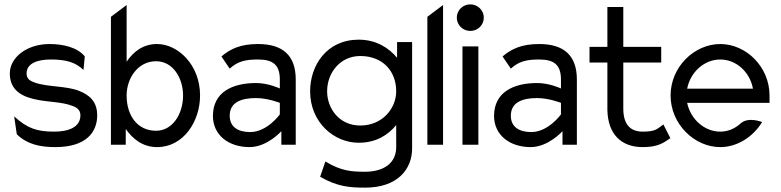

<svg xmlns="http://www.w3.org/2000/svg" viewBox="-20 -664 3584 881"><path d="M25 -327C25 -245 88 -218 152 -206C201 -196 264 -196 307 -180C329 -173 349 -162 349 -135C349 -80 294 -60 229 -60C149 -60 105 -75 45 -130L57 -48C106 0 168 11 234 11C375 11 426 -57 426 -135C426 -199 389 -229 343 -247C283 -271 195 -264 137 -286C118 -293 102 -302 102 -327C102 -375 155 -391 213 -391C286 -391 328 -377 363 -343L369 -405C336 -447 268 -462 208 -462C101 -462 25 -399 25 -327Z M489 0H557V-72C589 -27 634 11 701 11C822 11 898 -107 898 -226C898 -368 795 -462 701 -462C635 -462 592 -426 561 -381V-641L489 -587ZM561 -226C561 -304 612 -383 696 -383C775 -383 820 -304 820 -226C820 -141 772 -64 696 -64C611 -64 561 -133 561 -226Z M957 -132C957 -45 1028 11 1125 11C1206 11 1271 -62 1271 -62V0H1337V-299C1337 -410 1277 -462 1164 -462C1084 -462 1037 -440 996 -405L1034 -349C1070 -382 1105 -391 1164 -391C1233 -391 1264 -366 1264 -299V-258C1264 -258 1212 -283 1155 -283C1046 -283 957 -241 957 -132ZM1034 -133C1034 -197 1091 -214 1155 -214C1209 -214 1264 -192 1264 -192V-139C1264 -139 1206 -58 1128 -58C1073 -58 1034 -81 1034 -133Z M1403 -245C1403 -103 1512 -9 1626 -9C1706 -9 1761 -45 1798 -90V11C1798 83 1743 124 1655 124C1597 124 1547 122 1473 77L1449 147C1528 193 1587 197 1655 197C1806 197 1871 111 1871 17V-471H1802V-399C1764 -444 1707 -482 1626 -482C1479 -482 1403 -364 1403 -245ZM1481 -245C1481 -330 1541 -407 1633 -407C1736 -407 1798 -338 1798 -245C1798 -167 1735 -88 1633 -88C1536 -88 1481 -167 1481 -245Z M1941 0H2013V-641L1941 -587Z M2076 -583C2076 -549 2104 -522 2138 -522C2172 -522 2200 -549 2200 -583C2200 -617 2172 -644 2138 -644C2104 -644 2076 -617 2076 -583ZM2102 0H2175V-451H2102Z M2247 -132C2247 -45 2318 11 2415 11C2496 11 2561 -62 2561 -62V0H2627V-299C2627 -410 2567 -462 2454 -462C2374 -462 2327 -440 2286 -405L2324 -349C2360 -382 2395 -391 2454 -391C2523 -391 2554 -366 2554 -299V-258C2554 -258 2502 -283 2445 -283C2336 -283 2247 -241 2247 -132ZM2324 -133C2324 -197 2381 -214 2445 -214C2499 -214 2554 -192 2554 -192V-139C2554 -139 2496 -58 2418 -58C2363 -58 2324 -81 2324 -133Z M2685 -377H2767V-160C2769 -50 2829 11 2929 11C2997 11 3023 -7 3056 -30L3024 -93C2995 -72 2988 -60 2929 -60C2868 -60 2840 -98 2840 -166V-377H3014V-449H2840V-632H2767V-449H2685Z M3057 -226C3057 -95 3166 11 3285 11C3362 11 3435 -35 3477 -104C3477 -104 3415 -129 3380 -99C3354 -75 3322 -60 3285 -60C3213 -60 3149 -116 3133 -192H3511V-226C3511 -357 3404 -462 3285 -462C3166 -462 3057 -357 3057 -226ZM3133 -257C3148 -334 3212 -391 3285 -391C3358 -391 3421 -334 3435 -257Z"/></svg>

Font: Charger Pro
Style: Nar
Weight: 400
Designer: Jasper
Foundry: Cannot Into Space Fonts
Version: Version 1.09